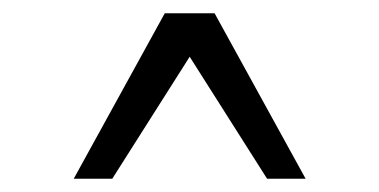

<svg xmlns="http://www.w3.org/2000/svg" viewBox="-20 -760 571 289"><path d="M149 -491H91L228 -740H303L440 -491H382L250 -699H281Z"/></svg>

Font: Instrument Sans SemiCondensed
Style: Regular
Weight: 400
Width: 4
Designer: Rodrigo Fuenzalida
Foundry: fragTYPE
Version: Version 1.000;gftools[0.9.28]